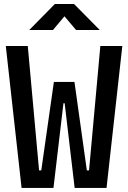

<svg xmlns="http://www.w3.org/2000/svg" viewBox="-20 -918 626 938"><path d="M85.4 0 8.3 -693.4H115.7L170.9 -85.4H181.6L243.2 -517.6H343.8L404.3 -85.4H415L470.2 -693.4H577.6L500.5 0H344.7L295.9 -413.6H290L241.2 0ZM123 -771.5 248 -898.4H341.8L467.3 -771.5H351.6L294.9 -838.4L238.8 -771.5Z"/></svg>

Font: Caskaydia Cove Medium
Style: Regular
Weight: 500
Monospace: yes
Designer: Aaron Bell
Foundry: Saja Typeworks
Version: Version 4.300; ttfautohint (v1.8.3)